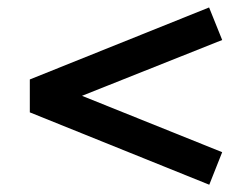

<svg xmlns="http://www.w3.org/2000/svg" viewBox="-20 -588 688 528"><path d="M555.5 -80 62 -279V-369.5L555 -567.5L591 -478L205.5 -324.5L591 -169.5Z"/></svg>

Font: Geologica Thin Roman Medium
Style: Regular
Weight: 500
Version: Version 1.010;gftools[0.9.28]